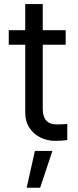

<svg xmlns="http://www.w3.org/2000/svg" viewBox="-20 -677 380 932"><path d="M298.8 -460H22.5V-530.3H298.8ZM187.5 -657.2V-152.3Q187.5 -120.1 196.8 -103Q206.1 -85.9 221.2 -79.6Q236.3 -73.2 256.8 -73.2Q281.2 -73.2 306.6 -75.2V2.9Q281.2 6.8 248 6.8Q210.9 6.8 177.7 -8.8Q144.5 -24.4 123.5 -55.7Q102.5 -86.9 102.5 -130.9V-657.2ZM149.4 55.7H234.4L174.8 234.4H109.4Z"/></svg>

Font: WEMIX Pretendard Variable
Style: Regular
Weight: 400
Designer: Base glyphs from Inter by Rasmus Andersson; Hangeul glyphs from Noto Sans CJK(Source Han Sans) by Jang Soo-young and Kan
Foundry: Kil Hyung-jin
Version: Version 1.000;Glyphs 3.2 (3208)